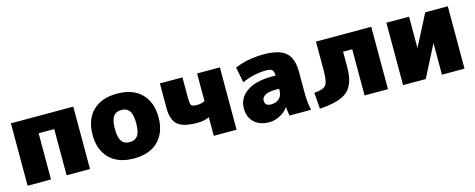

<svg xmlns="http://www.w3.org/2000/svg" viewBox="-30 -1033 3828 1546"><g transform="rotate(-15 1884.0 -260.0)"><path d="M63 -520H583V0H388V-385H258V0H63Z M746 -458Q818 -530 949 -530Q1080 -530 1152 -458Q1224 -386 1224 -260Q1224 -134 1152 -62Q1080 10 949 10Q818 10 746 -62Q674 -134 674 -260Q674 -386 746 -458ZM882 -157Q904 -126 949 -126Q994 -126 1016 -157Q1038 -188 1038 -260Q1038 -332 1016 -363Q994 -394 949 -394Q904 -394 882 -363Q860 -332 860 -260Q860 -188 882 -157Z M1615 -155Q1573 -135 1515 -135Q1399 -135 1352 -175.5Q1305 -216 1305 -315V-520H1493V-353Q1493 -299 1502.5 -287Q1512 -275 1550 -275Q1590 -275 1615 -290V-520H1805V0H1615Z M2191 -340H2221Q2221 -374 2208 -387Q2195 -400 2161 -400Q2056 -400 1956 -355L1931 -485Q2041 -530 2171 -530Q2301 -530 2356 -481.5Q2411 -433 2411 -320V-140Q2411 -68 2426 0H2246Q2240 -34 2236 -70H2234Q2207 -34 2164 -12Q2121 10 2076 10Q1999 10 1952.5 -32.5Q1906 -75 1906 -150Q1906 -236 1979.5 -288Q2053 -340 2191 -340ZM2076 -170Q2076 -125 2126 -125Q2169 -125 2195 -149Q2221 -173 2221 -215V-230H2191Q2134 -230 2105 -213.5Q2076 -197 2076 -170Z M3067 0H2872V-385H2796V-255Q2796 -117 2731 -58.5Q2666 0 2497 10L2487 -125Q2561 -130 2583.5 -157Q2606 -184 2606 -275V-520H3067Z M3383 -260 3517 -520H3705V0H3517V-260H3515L3382 0H3193V-520H3382V-260Z"/></g></svg>

Font: M PLUS 1p Black
Style: Regular
Weight: 900
Version: Version 1.061